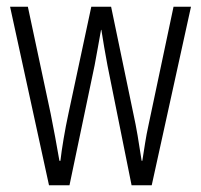

<svg xmlns="http://www.w3.org/2000/svg" viewBox="-20 -552 599 572"><path d="M300 -358Q295 -384 290.5 -411Q286 -438 282 -463H281Q276 -437 271.5 -410Q267 -383 262 -358L187 0H126L10 -532H63L131 -213Q138 -178 144.5 -143Q151 -108 157 -73H160Q163 -100 169.5 -138.5Q176 -177 184 -214L252 -532H311L378 -210Q384 -183 390 -148Q396 -113 402 -73H404Q409 -104 412.5 -127Q416 -150 423 -182L497 -532H549L432 0H372Z"/></svg>

Font: Noto Sans Tamil ExtraCondensed Light
Style: Regular
Weight: 300
Width: 2
Designer: Jelle Bosma - Monotype Design Team
Foundry: Monotype Imaging Inc.
Version: Version 2.004; ttfautohint (v1.8.4.7-5d5b)